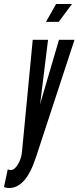

<svg xmlns="http://www.w3.org/2000/svg" viewBox="-90 -747 394 965"><path d="M-44 198Q-3 198 30.8 160.8Q64.5 123.5 91.5 41L284.5 -547H206.5L113.5 -230.5L112 -224H111L112.5 -230.5L151.5 -547H74.5L20.5 16Q17 51.5 0 79.5Q-17 107.5 -35.5 107.5Q-44 107.5 -51 104L-70 193Q-59.5 198 -44 198ZM141 -637H205L272 -727H192Z"/></svg>

Font: League Gothic Condensed Italic
Style: Regular
Weight: 400
Width: 3
Designer: The League of Moveable Type
Version: Version 1.600; ttfautohint (v1.8.3)